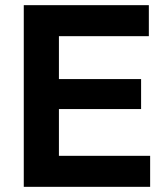

<svg xmlns="http://www.w3.org/2000/svg" viewBox="-20 -723 642 743"><path d="M72 0V-703H556V-583H208V-417H526V-301H208V-120H561V0Z"/></svg>

Font: Outfit Semi Bold
Style: Regular
Weight: 600
Designer: Rodrigo Fuenzalida
Foundry: fragTYPE
Version: Version 1.000